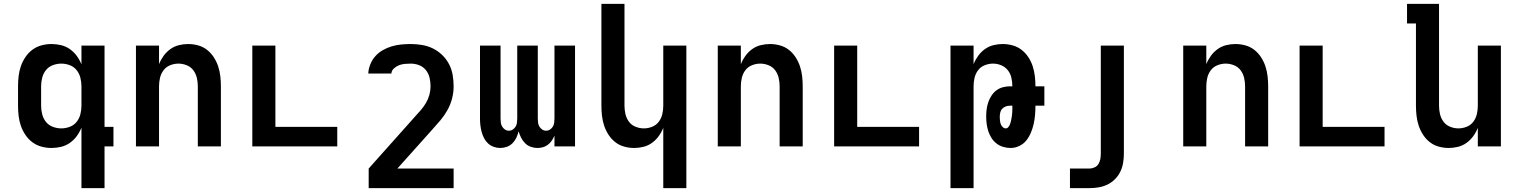

<svg xmlns="http://www.w3.org/2000/svg" viewBox="-20 -755 7840 990"><path d="M296 -93Q318 -93 339.5 -101Q361 -109 375 -126.5Q389 -144 394.5 -166Q400 -188 400 -210V-310Q400 -332 394.5 -354Q389 -376 375 -393.5Q361 -411 339.5 -419Q318 -427 296 -427Q274 -427 252.5 -419Q231 -411 217 -393.5Q203 -376 197.5 -354Q192 -332 192 -310V-210Q192 -188 197.5 -166Q203 -144 217 -126.5Q231 -109 252.5 -101Q274 -93 296 -93ZM400 215V-97Q391 -74 376 -53.5Q361 -33 340.5 -18.5Q320 -4 295.5 2Q271 8 246 8Q219 8 193.5 1Q168 -6 147 -21.5Q126 -37 111 -59.5Q96 -82 87.5 -106.5Q79 -131 76 -157.5Q73 -184 73 -210V-310Q73 -336 76 -362.5Q79 -389 87.5 -413.5Q96 -438 111 -460.5Q126 -483 147 -498.5Q168 -514 193.5 -521Q219 -528 246 -528Q271 -528 295.5 -522Q320 -516 340.5 -501.5Q361 -487 376 -466.5Q391 -446 400 -423V-520H519V-101H565V0H519V215Z M681 0V-520H800V-424Q809 -447 823.5 -467Q838 -487 858 -501.5Q878 -516 902 -522Q926 -528 950 -528Q976 -528 1001.5 -521Q1027 -514 1047.5 -498Q1068 -482 1082.5 -459.5Q1097 -437 1105 -412.5Q1113 -388 1116 -362Q1119 -336 1119 -310V0H1000V-310Q1000 -332 995 -353.5Q990 -375 977 -392.5Q964 -410 943 -418.5Q922 -427 900 -427Q878 -427 857 -418.5Q836 -410 823 -392.5Q810 -375 805 -353.5Q800 -332 800 -310V0Z M1281 0V-520H1400V-101H1719V0Z M2319 215H1881V114L2121 -155Q2136 -171 2150.5 -188Q2165 -205 2176.5 -224.5Q2188 -244 2194 -266Q2200 -288 2200 -310Q2200 -332 2195 -354Q2190 -376 2176 -393.5Q2162 -411 2141 -419Q2120 -427 2098 -427Q2082 -427 2066.5 -425.5Q2051 -424 2037 -418.5Q2023 -413 2011 -402Q1999 -391 1998 -376H1879Q1880 -400 1889.5 -423.5Q1899 -447 1915.5 -465.5Q1932 -484 1954 -496.5Q1976 -509 1999.5 -516Q2023 -523 2048 -525.5Q2073 -528 2098 -528Q2127 -528 2156.5 -523Q2186 -518 2212.5 -505Q2239 -492 2260.5 -471Q2282 -450 2295.5 -424Q2309 -398 2314 -368.5Q2319 -339 2319 -310Q2319 -278 2311 -247Q2303 -216 2287.5 -188Q2272 -160 2251.5 -135.5Q2231 -111 2209 -87L2029 114H2319Z M2751 8Q2734 8 2717 2Q2700 -4 2687.5 -16.5Q2675 -29 2667 -45Q2659 -61 2654 -78Q2650 -61 2642.5 -45Q2635 -29 2622.5 -16.5Q2610 -4 2593.5 2Q2577 8 2559 8Q2542 8 2525.5 2Q2509 -4 2496.5 -15.5Q2484 -27 2476 -42.5Q2468 -58 2463.5 -74.5Q2459 -91 2457 -108.5Q2455 -126 2455 -143V-520H2561V-143Q2561 -132 2562.5 -121.5Q2564 -111 2569.5 -102Q2575 -93 2584 -87Q2593 -81 2604 -81Q2615 -81 2624 -87Q2633 -93 2638.5 -102Q2644 -111 2645.5 -121.5Q2647 -132 2647 -143V-520H2753V-143Q2753 -132 2754.5 -121.5Q2756 -111 2761.5 -102Q2767 -93 2776 -87Q2785 -81 2796 -81Q2807 -81 2816 -87Q2825 -93 2830.5 -102Q2836 -111 2837.5 -121.5Q2839 -132 2839 -143V-520H2945V0H2839V-56Q2834 -43 2825.5 -30.5Q2817 -18 2805.5 -9Q2794 0 2780 4Q2766 8 2751 8Z M3400 215V-96Q3391 -73 3376.5 -53Q3362 -33 3342 -18.5Q3322 -4 3298 2Q3274 8 3250 8Q3224 8 3198.5 1Q3173 -6 3152.5 -22Q3132 -38 3117.5 -60.5Q3103 -83 3095 -107.5Q3087 -132 3084 -158Q3081 -184 3081 -210V-735H3200V-210Q3200 -188 3205 -166.5Q3210 -145 3223 -127.5Q3236 -110 3257 -101.5Q3278 -93 3300 -93Q3322 -93 3343 -101.5Q3364 -110 3377 -127.5Q3390 -145 3395 -166.5Q3400 -188 3400 -210V-520H3519V215Z M3681 0V-520H3800V-424Q3809 -447 3823.5 -467Q3838 -487 3858 -501.5Q3878 -516 3902 -522Q3926 -528 3950 -528Q3976 -528 4001.5 -521Q4027 -514 4047.5 -498Q4068 -482 4082.5 -459.5Q4097 -437 4105 -412.5Q4113 -388 4116 -362Q4119 -336 4119 -310V0H4000V-310Q4000 -332 3995 -353.5Q3990 -375 3977 -392.5Q3964 -410 3943 -418.5Q3922 -427 3900 -427Q3878 -427 3857 -418.5Q3836 -410 3823 -392.5Q3810 -375 3805 -353.5Q3800 -332 3800 -310V0Z M4281 0V-520H4400V-101H4719V0Z M4881 215V-520H5000V-424Q5009 -447 5023.5 -467Q5038 -487 5058 -501.5Q5078 -516 5102 -522Q5126 -528 5150 -528Q5176 -528 5201.5 -521Q5227 -514 5247.5 -498Q5268 -482 5282.5 -460Q5297 -438 5305 -413Q5313 -388 5316 -362Q5319 -336 5319 -310H5365V-210H5319Q5319 -186 5317 -162.5Q5315 -139 5310 -116.5Q5305 -94 5296 -72Q5287 -50 5272.5 -31.5Q5258 -13 5236 -2.5Q5214 8 5191 8Q5172 8 5153 2.5Q5134 -3 5118.5 -15Q5103 -27 5092.5 -43.5Q5082 -60 5076 -78.5Q5070 -97 5067.5 -116Q5065 -135 5065 -155Q5065 -174 5067.5 -192.5Q5070 -211 5076 -228.5Q5082 -246 5092.5 -262Q5103 -278 5117.5 -289Q5132 -300 5150.5 -305Q5169 -310 5188 -310H5200Q5200 -332 5195 -354Q5190 -376 5176.5 -393Q5163 -410 5142.5 -418.5Q5122 -427 5100 -427Q5078 -427 5057 -418.5Q5036 -410 5023 -392.5Q5010 -375 5005 -353.5Q5000 -332 5000 -310V215ZM5166 -93Q5174 -93 5179.5 -100Q5185 -107 5188 -114.5Q5191 -122 5192.5 -129.5Q5194 -137 5195.5 -145Q5197 -153 5198 -161Q5199 -169 5199.5 -177Q5200 -185 5200 -193.5Q5200 -202 5200 -210H5188Q5176 -210 5165.5 -206Q5155 -202 5147.5 -194Q5140 -186 5137.5 -174.5Q5135 -163 5135 -152Q5135 -143 5136 -133.5Q5137 -124 5140 -115.5Q5143 -107 5150 -100Q5157 -93 5166 -93Z M5497 215V114H5598Q5611 114 5624 108Q5637 102 5644 90.5Q5651 79 5653.5 65Q5656 51 5656 37V-520H5775V37Q5775 61 5771 85Q5767 109 5756.5 130.5Q5746 152 5729 169Q5712 186 5690.5 196.5Q5669 207 5645 211Q5621 215 5598 215Z M6081 0V-520H6200V-424Q6209 -447 6223.5 -467Q6238 -487 6258 -501.5Q6278 -516 6302 -522Q6326 -528 6350 -528Q6376 -528 6401.5 -521Q6427 -514 6447.5 -498Q6468 -482 6482.5 -459.5Q6497 -437 6505 -412.5Q6513 -388 6516 -362Q6519 -336 6519 -310V0H6400V-310Q6400 -332 6395 -353.5Q6390 -375 6377 -392.5Q6364 -410 6343 -418.5Q6322 -427 6300 -427Q6278 -427 6257 -418.5Q6236 -410 6223 -392.5Q6210 -375 6205 -353.5Q6200 -332 6200 -310V0Z M6681 0V-520H6800V-101H7119V0Z M7450 8Q7424 8 7398.5 1Q7373 -6 7352.5 -22Q7332 -38 7317.5 -60.5Q7303 -83 7295 -107.5Q7287 -132 7284 -158Q7281 -184 7281 -210V-634H7235V-735H7400V-210Q7400 -188 7405 -166.5Q7410 -145 7423 -127.5Q7436 -110 7457 -101.5Q7478 -93 7500 -93Q7522 -93 7543 -101.5Q7564 -110 7577 -127.5Q7590 -145 7595 -166.5Q7600 -188 7600 -210V-520H7719V0H7600V-96Q7591 -73 7576.5 -53Q7562 -33 7542 -18.5Q7522 -4 7498 2Q7474 8 7450 8Z"/></svg>

Font: Iosevka Extended
Style: Bold
Weight: 700
Width: 7
Monospace: yes
Designer: Belleve Invis
Foundry: Belleve Invis
Version: Version 32.5.0; ttfautohint (v1.8.4)